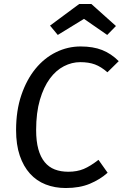

<svg xmlns="http://www.w3.org/2000/svg" viewBox="-20 -935 618 967"><path d="M324 -70Q368 -70 401.5 -84Q435 -98 476 -130L522 -65Q484 -31 432.5 -9.5Q381 12 311 12Q256 12 210 -6Q164 -24 131 -60.5Q98 -97 79.5 -151.5Q61 -206 61 -280Q61 -378 87.5 -456Q114 -534 158.5 -588.5Q203 -643 262 -672Q321 -701 386 -701Q449 -701 494.5 -683Q540 -665 578 -627L521 -571Q489 -599 458 -610.5Q427 -622 384 -622Q342 -622 302 -601.5Q262 -581 231 -539Q200 -497 181 -432.5Q162 -368 162 -280Q162 -224 173 -184Q184 -144 205 -118.5Q226 -93 256 -81.5Q286 -70 324 -70ZM271 -759 232 -806 379 -915H440L564 -804L520 -759L403 -840Z"/></svg>

Font: Yekcdsyqcyvpieeyorgstswgcgt
Style: Regular
Weight: 400
Italic angle: -8°
Designer: Carrois Corporate & Edenspiekermann
Foundry: Carrois Corporate GbR & Edenspiekermann AG
Version: Version 2.001